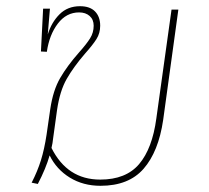

<svg xmlns="http://www.w3.org/2000/svg" viewBox="-20 -590 675 619"><path d="M555 -559 506 -203Q491 -101 443 -46Q395 9 304 9Q248 9 205 -17.5Q162 -44 140 -89Q128 -47 102 3L82 -1Q101 -38 112 -73.5Q123 -109 130 -155L142 -238Q151 -299 174 -338.5Q197 -378 234 -420Q259 -448 270.5 -466.5Q282 -485 282 -507Q282 -527 269 -538.5Q256 -550 235 -550Q194 -550 166.5 -514Q139 -478 131 -423L112 -424L119 -562H141L134 -479Q146 -518 172 -544Q198 -570 238 -570Q270 -570 286.5 -553Q303 -536 303 -507Q303 -483 291 -464Q279 -445 254 -417Q217 -374 195 -335.5Q173 -297 164 -236L151 -142Q150 -130 146 -113Q197 -11 303 -11Q386 -11 428.5 -61Q471 -111 484 -208L533 -559Z"/></svg>

Font: FiraGO Thin
Style: Italic
Weight: 100
Italic angle: -8°
Designer: bBox Type GmbH
Foundry: bBox Type GmbH
Version: Version 1.001